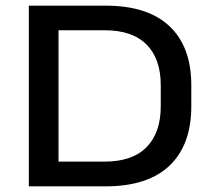

<svg xmlns="http://www.w3.org/2000/svg" viewBox="-20 -659 748 679"><path d="M157.5 0V-87.5H350Q448 -87.5 498.2 -138.5Q548.5 -189.5 548.5 -283V-357.5Q548.5 -451 498.2 -501.5Q448 -552 350 -552H155.5V-639H353.5Q502.5 -639 579.5 -566.2Q656.5 -493.5 656.5 -358V-283Q656.5 -146.5 579.5 -73.2Q502.5 0 353.5 0ZM82 0V-639H187V0Z"/></svg>

Font: Anek Gurmukhi Medium SemiExpanded
Style: Regular
Weight: 500
Width: 6
Version: Version 1.003